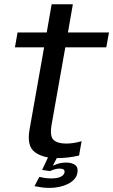

<svg xmlns="http://www.w3.org/2000/svg" viewBox="-20 -747 539 915"><path d="M250.1 6.5Q305 6.5 356.8 -5.8L368.8 -74.3Q331.5 -62.8 294.9 -62.8Q254 -62.8 235.2 -80.4Q216.4 -98 225.9 -152.7L291.3 -521.5H486.6L499.3 -592.4H303.8L327.2 -726.6H226.1L202.7 -592.4H63.7L51.2 -521.5H190.2L120.7 -129.1Q107.1 -50.8 145.8 -22.2Q184.6 6.5 250.1 6.5ZM216.2 148.5Q238.9 148.5 261.3 143.9Q283.6 139.3 302.4 130.3Q321.2 121.2 333.7 107.5Q346.2 93.8 348.9 76Q353.4 51.1 338.1 39.4Q322.8 27.8 295.6 27.8Q274.1 27.8 253.9 34Q233.7 40.2 223 48.4L218.3 68.4Q228.2 63.3 240.6 59.9Q253 56.4 263.6 56.4Q276.1 56.4 282.8 60.8Q289.4 65.2 287.3 75.1Q285 87.8 268.9 95.6Q252.9 103.3 224.7 103.3Q207.4 103.3 192.6 101Q177.9 98.6 167.3 96L144.4 140.3Q160.6 143.7 179.1 146.1Q197.6 148.5 216.2 148.5ZM218.3 68.4 253.9 0H210.3L180.6 62.8Z"/></svg>

Font: Anybody Thin
Style: Italic
Weight: 100
Italic angle: -10°
Designer: Tyler Finck
Foundry: Etcetera Type Company
Version: Version 1.114;gftools[0.9.25]